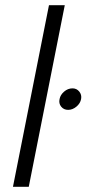

<svg xmlns="http://www.w3.org/2000/svg" viewBox="-20 -721 334 741"><path d="M30 0 169 -701H230L91 0ZM243 -297Q226 -297 216 -309.5Q206 -322 210 -339Q213 -355 227.5 -367.5Q242 -380 260 -380Q276 -380 286 -367.5Q296 -355 293 -339Q290 -322 275 -309.5Q260 -297 243 -297Z"/></svg>

Font: Albert Sans Light
Style: Italic
Weight: 300
Italic angle: -11.25°
Designer: Andreas Rasmussen
Foundry: a.Foundry
Version: Version 1.025